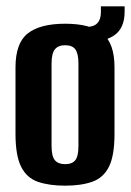

<svg xmlns="http://www.w3.org/2000/svg" viewBox="-20 -579 414 607"><path d="M186 8Q136 8 100.5 -4Q65 -16 47 -51.5Q29 -87 29 -156V-366Q29 -443 68 -473.5Q107 -504 186 -504Q265 -504 303.5 -473.5Q342 -443 342 -366V-156Q342 -87 324.5 -52Q307 -17 272 -4.5Q237 8 186 8ZM186 -60Q208 -60 218 -72.5Q228 -85 228 -118V-378Q228 -409 218.5 -422.5Q209 -436 186 -436Q164 -436 153.5 -423Q143 -410 143 -378V-118Q143 -85 153.5 -72.5Q164 -60 186 -60ZM238 -444 237 -494H254Q299 -494 299 -541V-559H374V-542Q374 -489 340 -466.5Q306 -444 238 -444Z"/></svg>

Font: Alumni Sans
Style: Bold
Weight: 700
Designer: Robert E. Leuschke
Foundry: Robert E. Leuschke
Version: Version 1.018